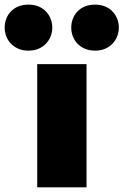

<svg xmlns="http://www.w3.org/2000/svg" viewBox="-80 -801 528 821"><path d="M79.1 -526.9H290V0H79.1ZM41.5 -584.5Q16.6 -584.5 -2.4 -593Q-21.5 -601.6 -34.4 -615.5Q-47.4 -629.4 -53.7 -647Q-60.1 -664.6 -60.1 -683.1Q-60.1 -701.7 -53.7 -719.2Q-47.4 -736.8 -34.7 -750.7Q-22 -764.6 -2.9 -772.9Q16.1 -781.2 41.5 -781.2Q66.9 -781.2 85.9 -772.9Q105 -764.6 117.7 -750.7Q130.4 -736.8 137 -719.2Q143.6 -701.7 143.6 -683.1Q143.6 -664.6 137 -647Q130.4 -629.4 117.7 -615.5Q105 -601.6 85.9 -593Q66.9 -584.5 41.5 -584.5ZM326.2 -584.5Q301.3 -584.5 282.2 -593Q263.2 -601.6 250.2 -615.5Q237.3 -629.4 231 -647Q224.6 -664.6 224.6 -683.1Q224.6 -701.7 231 -719.2Q237.3 -736.8 250 -750.7Q262.7 -764.6 281.7 -772.9Q300.8 -781.2 326.2 -781.2Q351.6 -781.2 370.6 -772.9Q389.6 -764.6 402.3 -750.7Q415 -736.8 421.6 -719.2Q428.2 -701.7 428.2 -683.1Q428.2 -664.6 421.6 -647Q415 -629.4 402.3 -615.5Q389.6 -601.6 370.6 -593Q351.6 -584.5 326.2 -584.5Z"/></svg>

Font: Candal
Style: Regular
Weight: 400
Designer: vernon adams
Foundry: vernon adams
Version: Version 1.000